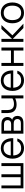

<svg xmlns="http://www.w3.org/2000/svg" viewBox="2033 -2628 610 4716"><g transform="rotate(-90 2338.0 -270.0)"><path d="M69.5 0H688.5V-540H617V-68H415V-540H343.5V-68H141V-540H69.5Z M1057 15C1167.5 15 1264.5 -41.5 1295 -150H1225C1192 -81 1131.5 -55.5 1054 -55.5C946.5 -55.5 883 -125.5 877 -249.5H1302.5C1308 -440 1214 -555 1054 -555C898 -555 798.5 -444.5 798.5 -267.5C798.5 -96.5 899.5 15 1057 15ZM878.5 -311C890 -424.5 952 -487.5 1056 -487.5C1156.5 -487.5 1214.5 -427.5 1225.5 -311Z M1412.5 0H1664C1691 0 1724.5 -1 1751 -8.5C1810.5 -25.5 1848.5 -73 1848.5 -147C1848.5 -201.5 1827.5 -239.5 1789.5 -262.5C1778 -269.5 1765.5 -274.5 1755 -276.5C1766.5 -281.5 1779 -290.5 1789 -301.5C1810 -323.5 1822.5 -353.5 1822.5 -392.5C1822.5 -462 1782 -514 1721.5 -530.5C1693.5 -537.5 1657.5 -540 1635 -540H1412.5ZM1486.5 -62.5V-238.5H1650C1663 -238.5 1681.5 -238.5 1696.5 -235C1742 -228 1772.5 -196.5 1772.5 -149C1772.5 -113 1755 -79 1715.5 -69C1698.5 -64.5 1674.5 -62.5 1660.5 -62.5ZM1486.5 -301.5V-477H1627.5C1635 -477 1668.5 -477 1692.5 -468.5C1727.5 -457 1745.5 -426 1745.5 -388.5C1745.5 -353.5 1729.5 -321.5 1695 -309.5C1678.5 -303.5 1654.5 -301.5 1637.5 -301.5Z M2279 -201V0H2352.5V-540H2279V-270C2246 -246.5 2196 -232 2142.5 -232C2057 -232 2011.5 -269.5 1998 -342.5C1993 -368.5 1992.5 -398.5 1992.5 -421V-540H1918.5V-421C1918.5 -405 1918.5 -351 1928 -309.5C1948 -217.5 2018 -167.5 2127.5 -167.5C2188 -167.5 2243 -182.5 2279 -201Z M2721 15C2831.5 15 2928.5 -41.5 2959 -150H2889C2856 -81 2795.5 -55.5 2718 -55.5C2610.5 -55.5 2547 -125.5 2541 -249.5H2966.5C2972 -440 2878 -555 2718 -555C2562 -555 2462.5 -444.5 2462.5 -267.5C2462.5 -96.5 2563.5 15 2721 15ZM2542.5 -311C2554 -424.5 2616 -487.5 2720 -487.5C2820.5 -487.5 2878.5 -427.5 2889.5 -311Z M3076.5 0H3150V-235H3454.5V0H3528V-540H3454.5V-305.5H3150V-540H3076.5Z M3667.5 0H3742V-260L4007 0H4114L3828 -270L4081 -540H3983L3742 -280V-540H3668Z M4379.5 15C4539.5 15 4635.5 -100.5 4635.5 -270.5C4635.5 -437.5 4541.5 -555 4379.5 -555C4221.5 -555 4124 -440.5 4124 -270.5C4124 -103 4218.5 15 4379.5 15ZM4202 -270.5C4202 -396.5 4258.5 -484.5 4379.5 -484.5C4498.5 -484.5 4557.5 -400.5 4557.5 -270.5C4557.5 -143 4499.5 -55.5 4379.5 -55.5C4262.5 -55.5 4202 -140.5 4202 -270.5Z"/></g></svg>

Font: Eudonet
Style: Regular
Weight: 400
Designer: Mikhail Sharanda
Foundry: Mikhail Sharanda
Version: Version 4.503;Glyphs 3.1.2 (3151)